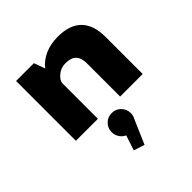

<svg xmlns="http://www.w3.org/2000/svg" viewBox="-212 -671 1135 1135"><g transform="rotate(-45 355.0 -103.5)"><path d="M84 0V-500H233L258 -430.5Q287.5 -468.5 335 -489.8Q382.5 -511 443 -511Q642.5 -511 642.5 -308V0H454V-276.5Q454 -323 432.5 -345.5Q411 -368 364.5 -368Q328 -368 300 -345.8Q272 -323.5 268 -299.5V0ZM429.5 113Q429.5 136 418.5 155L354 304L286 282L317 188Q295.5 178 282.5 158Q269.5 138 269.5 113Q269.5 80 292.8 56.8Q316 33.5 349.5 33.5Q383 33.5 406.2 56.8Q429.5 80 429.5 113Z"/></g></svg>

Font: League Mono ExtraBold
Style: Regular
Weight: 800
Width: 6
Designer: Tyler Finck
Foundry: The League of Moveable Type / Tyler Finck
Version: Version 2.210